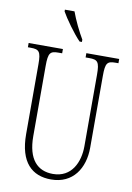

<svg xmlns="http://www.w3.org/2000/svg" viewBox="-101 -993 733 1065"><g transform="rotate(10 265.5 -460.5)"><path d="M287 -771H300V-784C277 -822 246 -886 230 -931H176V-921C195 -886 251 -807 287 -771ZM263 10C387 10 447 -86 447 -201V-606C447 -679 457 -690 504 -690H520V-714H335V-690H356C403 -690 414 -679 414 -607V-203C414 -115 374 -22 268 -22C182 -22 125 -78 125 -210V-605C125 -680 136 -690 183 -690H203V-714H10V-690H26C73 -690 84 -679 84 -608V-214C84 -55 156 10 263 10Z"/></g></svg>

Font: Noto Serif Lao ExtraCondensed ExtraLight
Style: Regular
Weight: 200
Width: 2
Designer: Monotype Design Team
Foundry: Monotype Imaging Inc.
Version: Version 2.003